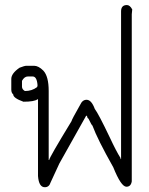

<svg xmlns="http://www.w3.org/2000/svg" viewBox="-20 -743 600 772"><path d="M85.9 -478.5H117.2Q134.8 -478.5 154.3 -459Q175.8 -436 175.8 -377V-99.6H177.7Q177.7 -108.4 267.6 -255.9Q267.6 -260.7 302.7 -322.3Q311.5 -341.8 328.1 -341.8Q347.7 -341.8 361.3 -304.7Q375 -287.6 421.9 -189.5Q447.3 -134.8 464.8 -107.4V-103.5H466.8V-697.3Q466.8 -722.7 490.2 -722.7Q502.4 -722.7 511.7 -705.1L509.8 -685.5V-13.7Q506.3 7.8 488.3 7.8Q466.8 7.8 435.5 -70.3Q372.1 -182.6 351.6 -238.3Q349.1 -238.3 335.9 -265.6Q330.1 -269 330.1 -277.3H326.2L218.8 -85.9L183.6 -9.8Q177.7 9.8 160.2 9.8Q136.2 9.8 132.8 -35.2V-343.8H130.9Q117.7 -334 74.2 -334Q33.2 -348.6 33.2 -363.3Q25.4 -369.6 25.4 -382.8V-425.8Q25.4 -447.8 58.6 -470.7Q78.6 -478.5 85.9 -478.5ZM68.4 -418V-394.5Q68.4 -383.8 80.1 -377Q108.4 -377 128.9 -392.6Q130.9 -396 130.9 -400.4Q128.4 -435.5 111.3 -435.5H91.8Q78.1 -435.5 68.4 -418Z"/></svg>

Font: CEF Fonts CJK
Style: Regular
Weight: 400
Designer: PartyBoss (派对大魔王)
Version: Release 2.25